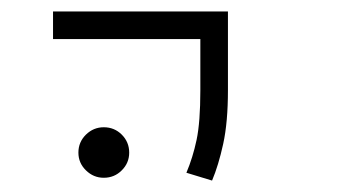

<svg xmlns="http://www.w3.org/2000/svg" viewBox="-20 -606 626 336"><path d="M351.1 -290 306.2 -303.7Q317.4 -330.1 324 -361.1Q330.6 -392.1 330.6 -448.2V-537.6H72.8V-585.9H378.9V-448.2Q378.9 -392.1 370.6 -354.2Q362.3 -316.4 351.1 -290ZM161.6 -294.9Q143.6 -294.9 130.4 -307.9Q117.2 -320.8 117.2 -338.9Q117.2 -357.4 130.4 -370.4Q143.6 -383.3 161.6 -383.3Q180.2 -383.3 193.1 -370.4Q206.1 -357.4 206.1 -338.9Q206.1 -320.8 193.1 -307.9Q180.2 -294.9 161.6 -294.9Z"/></svg>

Font: Cascadia Mono NF ExtraLight
Style: Regular
Weight: 200
Monospace: yes
Designer: Aaron Bell
Foundry: Saja Typeworks
Version: Version 2404.023; ttfautohint (v1.8.4)